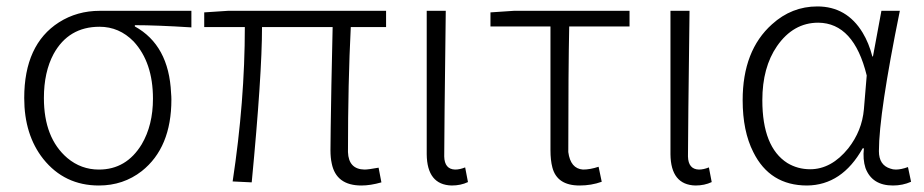

<svg xmlns="http://www.w3.org/2000/svg" viewBox="-20 -567 2887 600"><path d="M289.1 12.7Q181.6 12.7 115.2 -70.3Q55.7 -145.5 55.7 -260.7Q55.7 -427.7 164.1 -497.1Q220.7 -533.2 292 -533.2H578.1V-481.4Q469.7 -488.3 401.4 -488.3V-484.4Q507.8 -425.8 514.6 -276.4Q515.6 -265.6 515.6 -255.9Q515.6 -105.5 422.9 -32.2Q365.2 12.7 289.1 12.7ZM289.1 -37.1Q375 -37.1 422.9 -116.2Q458 -175.8 458 -258.8Q458 -372.1 397.5 -437.5Q352.5 -483.4 291 -483.4Q194.3 -483.4 147.5 -398.4Q117.2 -341.8 117.2 -260.7Q117.2 -135.7 190.4 -73.2Q233.4 -37.1 289.1 -37.1Z M1109.4 12.7Q1030.3 12.7 1016.6 -56.6Q1012.7 -74.2 1012.7 -97.7Q1012.7 -135.7 1015.6 -300.8Q1018.6 -427.7 1019.5 -482.4H798.8Q798.8 -333 766.6 2.9L707 0Q745.1 -251 745.1 -482.4H618.2V-528.3L692.4 -533.2H1186.5V-482.4H1076.2Q1067.4 -310.5 1067.4 -91.8Q1069.3 -38.1 1119.1 -37.1Q1130.9 -37.1 1163.1 -43L1171.9 2.9Q1137.7 12.7 1109.4 12.7Z M1391.6 12.7Q1314.5 10.7 1313.5 -85V-533.2H1373Q1368.2 -147.5 1368.2 -78.1Q1369.1 -38.1 1402.3 -37.1Q1417 -37.1 1433.6 -43.9L1442.4 2Q1419.9 12.7 1391.6 12.7Z M1791 12.7Q1720.7 12.7 1706.1 -43.9Q1700.2 -66.4 1700.2 -97.7V-484.4H1512.7V-528.3L1585.9 -533.2H1947.3V-484.4H1758.8Q1755.9 -349.6 1755.9 -91.8Q1762.7 -40 1801.8 -37.1Q1824.2 -37.1 1850.6 -45.9L1860.4 1Q1828.1 12.7 1791 12.7Z M2153.3 12.7Q2076.2 10.7 2075.2 -85V-533.2H2134.8Q2129.9 -147.5 2129.9 -78.1Q2130.9 -38.1 2164.1 -37.1Q2178.7 -37.1 2195.3 -43.9L2204.1 2Q2181.6 12.7 2153.3 12.7Z M2502 12.7Q2385.7 12.7 2334 -91.8Q2300.8 -157.2 2300.8 -253.9Q2300.8 -409.2 2392.6 -491.2Q2454.1 -546.9 2534.2 -546.9Q2626 -546.9 2675.8 -464.8Q2695.3 -432.6 2706.1 -390.6H2708L2734.4 -533.2H2792Q2726.6 -211.9 2726.6 -94.7Q2726.6 -50.8 2762.7 -40Q2770.5 -37.1 2779.3 -37.1Q2795.9 -37.1 2817.4 -44.9L2827.1 1Q2800.8 12.7 2770.5 12.7Q2705.1 12.7 2684.6 -42Q2675.8 -69.3 2679.7 -103.5H2675.8Q2611.3 11.7 2502 12.7ZM2511.7 -38.1Q2578.1 -38.1 2630.9 -103.5Q2673.8 -158.2 2679.7 -225.6L2688.5 -331.1Q2648.4 -495.1 2537.1 -496.1Q2459 -496.1 2408.2 -422.9Q2362.3 -356.4 2362.3 -253.9Q2362.3 -107.4 2440.4 -57.6Q2472.7 -38.1 2511.7 -38.1Z"/></svg>

Font: Taipei Sans TC Beta Light
Style: Regular
Weight: 300
Designer: JT Foundry
Foundry: JT Foundry
Version: Version 1.000